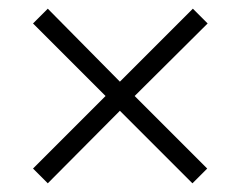

<svg xmlns="http://www.w3.org/2000/svg" viewBox="-20 -574 554 442"><path d="M56 -186 223 -353 56 -520 90 -554 256 -386 424 -554 458 -520 290 -353 457 -186 423 -152 256 -319 90 -152Z"/></svg>

Font: Noto Sans Sinhala UI SemiCondensed Light
Style: Regular
Weight: 300
Width: 4
Designer: Jelle Bosma - Monotype Design Team
Foundry: Monotype Imaging Inc.
Version: Version 2.006; ttfautohint (v1.8.4.7-5d5b)